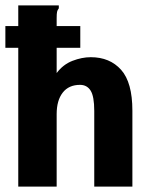

<svg xmlns="http://www.w3.org/2000/svg" viewBox="-25 -695 545 715"><path d="M43 -675H194V-664Q189 -658 187.5 -651Q186 -644 186 -627V-423Q210 -455 245 -468.5Q280 -482 313 -482Q384 -482 426 -435Q468 -388 468 -283V0H326V-282Q326 -336 312.5 -357.5Q299 -379 273 -379Q231 -379 208.5 -350Q186 -321 186 -270V0H43ZM-5 -517V-598H274V-517Z"/></svg>

Font: Inconsolata Black
Style: Regular
Weight: 900
Monospace: yes
Designer: Raph Levien, Cyreal, Brenton Simpson
Foundry: Raph Levien, Cyreal, Google
Version: Version 3.001; ttfautohint (v1.8.2.53-6de2)